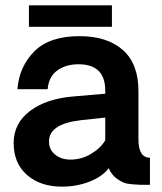

<svg xmlns="http://www.w3.org/2000/svg" viewBox="-20 -690 606 717"><path d="M398 -590H88V-670H398ZM211 7Q131 7 81 -36.5Q31 -80 31 -156Q31 -230 92.5 -276Q154 -322 256 -330L373 -340V-352Q373 -450 273 -450Q226 -450 194 -427Q162 -404 158 -357H45Q52 -442 108.5 -498.5Q165 -555 277 -555Q380 -555 438.5 -503.5Q497 -452 497 -350V-170Q497 -101 540 -101V0Q537 0 530 0Q523 0 516 0Q509 0 503 0Q474 -1 456.5 -4Q439 -7 418 -21.5Q397 -36 386 -62Q363 -31 315 -12Q267 7 211 7ZM243 -94Q284 -94 319.5 -115Q355 -136 373 -166V-251L281 -241Q163 -227 163 -162Q163 -131 186 -112.5Q209 -94 243 -94Z"/></svg>

Font: Oakes Grotesk
Style: Bold
Weight: 600
Designer: Samuel Oakes
Foundry: Samuel Oakes
Version: Version 1.000;PS 001.000;hotconv 1.0.88;makeotf.lib2.5.64775